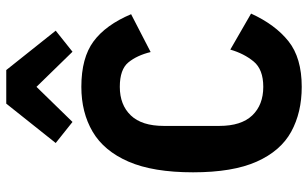

<svg xmlns="http://www.w3.org/2000/svg" viewBox="-210 -786 1008 629"><g transform="rotate(-90 294.5 -472.0)"><path d="M324 12Q240 12 177 -22.5Q114 -57 79 -135.5Q44 -214 44 -344Q44 -475 79 -555.5Q114 -636 177 -673Q240 -710 324 -710Q419 -710 473 -670Q527 -630 562 -547L438 -483Q427 -528 404 -556Q381 -584 324 -584Q265 -584 230.5 -548Q196 -512 196 -440V-258Q196 -186 230.5 -150Q265 -114 324 -114Q381 -114 407 -145.5Q433 -177 446 -222L564 -154Q528 -75 473.5 -31.5Q419 12 324 12ZM269 -956H379L508 -794L439 -739L324 -857L209 -739L140 -794Z"/></g></svg>

Font: IBM Plex Sans Condensed
Style: Bold
Weight: 700
Width: 3
Designer: Mike Abbink, Paul van der Laan, Pieter van Rosmalen
Foundry: Bold Monday
Version: Version 3.201